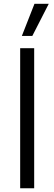

<svg xmlns="http://www.w3.org/2000/svg" viewBox="-20 -1008 291 1028"><path d="M163 0H88V-750H163ZM97 -815.5 164.5 -987.5H241L153 -815.5Z"/></svg>

Font: Mohave Light
Style: Regular
Weight: 400
Version: Version 2.003